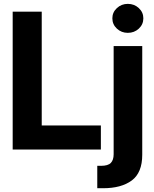

<svg xmlns="http://www.w3.org/2000/svg" viewBox="-20 -789 814 1013"><path d="M46.9 0V-727.5H200.2V-127H512.2V0ZM579.6 -545.9H730.5V27.3Q730.5 122.1 675.3 163.1Q620.1 204.1 523.9 204.1H493.2V85.9H512.7Q549.8 85.9 564.7 70.6Q579.6 55.2 579.6 24.9ZM654.3 -615.7Q620.6 -615.7 596.7 -637.9Q572.8 -660.2 572.8 -692.4Q572.8 -724.1 596.7 -746.3Q620.6 -768.6 654.3 -768.6Q688.5 -768.6 712.4 -746.3Q736.3 -724.1 736.3 -692.4Q736.3 -660.2 712.4 -637.9Q688.5 -615.7 654.3 -615.7Z"/></svg>

Font: Inter Tight
Style: Bold
Weight: 700
Designer: Rasmus Andersson
Foundry: rsms
Version: Version 3.004; ttfautohint (v1.8.4.7-5d5b)